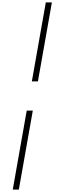

<svg xmlns="http://www.w3.org/2000/svg" viewBox="-20 -1120 490 1580"><path d="M357 -1100H407L292 -450H242ZM200 -210H250L135 440H85Z"/></svg>

Font: Charmonman
Style: Regular
Weight: 400
Designer: Ekaluck Peanpanawate
Foundry: Cadson Demak Co.,Ltd.
Version: Version 1.000; ttfautohint (v1.6)